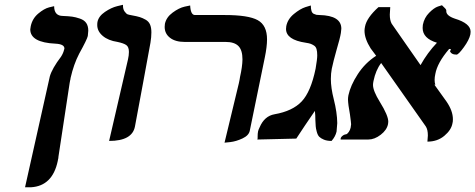

<svg xmlns="http://www.w3.org/2000/svg" viewBox="-20 -585 1993 805"><path d="M85 200.2 189 -265.1Q198.7 -298.3 235.8 -347.2Q245.6 -362.3 249 -377.9Q250 -378.9 250 -381.8Q250 -399.9 212.9 -401.9Q106.9 -406.7 106.9 -461.9Q106.9 -464.8 108.9 -475.1Q115.7 -507.3 140.4 -528.1Q165 -548.8 186 -554.2L207 -559.1Q207 -518.1 244.1 -518.1Q269 -517.1 283 -515.1Q296.9 -513.2 314.9 -507.1Q333 -501 341.6 -488.5Q350.1 -476.1 350.1 -456.1Q350.1 -450.2 348.1 -434.1Q345.2 -419.9 312 -359.9Q289.1 -315.9 275.9 -257.8Q275.9 -253.9 273.9 -247.1Q272 -240.2 272 -236.8L225.1 71.8Q225.1 74.7 224.6 77.9Q224.1 81.1 223.1 84.5Q222.2 87.9 222.2 89.8Q200.2 194.8 109.9 200.2Z M437.5 5.9 516.6 -335.9Q520.5 -353 520.5 -367.2Q520.5 -388.2 509.5 -396Q498.5 -403.8 472.7 -409.2Q433.6 -415 410.6 -434.6Q387.7 -454.1 387.7 -480Q387.7 -488.8 388.7 -493.2Q393.6 -517.1 420.2 -535.2Q446.8 -553.2 471.2 -559.1L495.6 -564.9V-561Q495.6 -545.9 502.7 -536.4Q509.8 -526.9 515.1 -524.9Q520.5 -522.9 531.7 -521Q553.7 -517.1 565.7 -513.4Q577.6 -509.8 590.6 -502.4Q603.5 -495.1 609.1 -482.2Q614.7 -469.2 614.7 -449.2Q614.7 -429.2 610.8 -405.8Q601.1 -351.6 579.3 -234.4Q557.6 -117.2 545.9 -55.2Q534.7 5.9 437.5 5.9Z M921.4 13.2 981.4 -235.8Q985.4 -253.9 986.3 -262.2Q996.1 -305.2 996.6 -335.9Q996.6 -375 979.5 -392.1Q962.4 -409.2 926.3 -409.2H754.4Q715.3 -409.2 692.9 -426.5Q670.4 -443.8 670.4 -472.2Q670.4 -480 671.4 -484.9Q677.2 -512.7 703.9 -532.2Q730.5 -551.8 753.9 -557.1L777.3 -562Q779.3 -522 797.4 -522H922.4Q1021.5 -522 1060.5 -500.5Q1099.6 -479 1099.6 -419.9Q1099.6 -389.2 1090.3 -344.2L1027.3 -37.1Q1023.4 -17.1 996.8 -4.6Q970.2 7.8 945.8 10.7Z M1371.1 -296.9Q1367.2 -276.9 1367.2 -253.9Q1367.2 -216.8 1379.4 -168.9Q1393.6 -112.8 1394 -68.8Q1394 -68.8 1391.1 -33.2Q1386.2 -12.2 1370.1 5.9Q1351.1 5.9 1338.1 0.5Q1325.2 -4.9 1318.6 -11.5Q1312 -18.1 1308.1 -32.5Q1304.2 -46.9 1303.7 -55.4Q1303.2 -64 1302.2 -83Q1302.2 -88.9 1301.8 -101.3Q1301.3 -113.8 1300.3 -120.1Q1256.3 -56.2 1222.2 -3.9L1059.1 0Q1061 -6.8 1060.1 -9.8Q1060.1 -25.9 1062 -34.2Q1063 -40 1068.4 -50.8Q1088.4 -98.6 1131.3 -106Q1206.5 -119.1 1244.9 -159.7Q1283.2 -200.2 1303.2 -296.9Q1310.1 -336.9 1310.1 -353Q1310.1 -369.1 1307.1 -379.2Q1304.2 -389.2 1296.6 -394Q1289.1 -398.9 1282.2 -401.4Q1275.4 -403.8 1262.2 -405.8Q1179.2 -418 1179.2 -463.9Q1179.2 -464.8 1179.7 -469Q1180.2 -473.1 1180.2 -475.1Q1186 -504.9 1212.2 -526.4Q1238.3 -547.9 1260.7 -555.2L1283.2 -562Q1283.2 -547.9 1286.1 -538.8Q1289.1 -529.8 1295.7 -526.9Q1302.2 -523.9 1306.6 -522.9Q1311 -522 1319.3 -522Q1411.1 -520 1411.1 -464.8Q1411.1 -460.9 1409.2 -446.8Q1406.2 -426.8 1390.1 -372.1Q1377.9 -329.1 1371.1 -296.9Z M1952.1 -440.9Q1947.3 -418 1924.8 -387Q1902.3 -356 1894 -356Q1871.1 -356 1866.2 -372.1H1867.2Q1876 -378.9 1863.3 -379.9Q1813.5 -321.8 1805.2 -274.9Q1802.2 -261.7 1802.2 -249.8Q1802.2 -237.8 1805.2 -230H1801.3Q1818.4 -207 1852.1 -159.2Q1878.9 -120.1 1878.9 -85Q1878.9 -73.7 1877 -67.9Q1872.1 -40 1843 -15.6Q1814 8.8 1772 8.8Q1773.9 -9.3 1773.9 -17.1Q1773.9 -42 1765.1 -55.2Q1731.9 -102.1 1671.6 -188Q1611.3 -273.9 1578.1 -320.8Q1555.2 -291 1545.9 -245.1Q1543.9 -235.4 1543.9 -229Q1543.9 -204.1 1572.3 -158.2Q1608.4 -100.1 1607.9 -74.2Q1607.9 -68.4 1606.9 -64.9Q1602.1 -40 1576.2 -20Q1550.3 0 1523.9 0H1408.2V-2.9Q1408.2 -8.8 1415.3 -14.9Q1422.4 -21 1431.2 -22Q1436 -22.9 1442.1 -31.5Q1448.2 -40 1450.2 -50Q1452.1 -60.1 1452.1 -64Q1452.1 -69.8 1447.3 -105Q1439.5 -147 1439 -168Q1439 -175.8 1440.9 -186Q1449.7 -227.1 1480 -273.9Q1510.3 -320.8 1557.1 -351.1Q1553.2 -356 1545.7 -366.5Q1538.1 -377 1534.2 -381.8Q1508.3 -422.9 1508.3 -456.1Q1508.3 -462.9 1510.3 -473.1Q1517.1 -510.3 1566.9 -555.2H1616.2Q1614.3 -533.2 1614.3 -523.9Q1614.3 -500 1622.1 -485.8Q1643.1 -455.1 1684.6 -396Q1726.1 -336.9 1743.2 -312Q1772 -363.8 1812 -405.8Q1752 -423.8 1752 -467.8Q1752 -476.6 1752.9 -481Q1758.8 -510.7 1779.1 -531.2Q1799.3 -551.8 1815.9 -557.6L1833 -563Q1851.1 -546.9 1851.1 -542V-538.1Q1851.1 -519 1887.2 -506.8Q1953.1 -486.8 1953.1 -452.1Q1953.1 -450.2 1952.6 -446.5Q1952.1 -442.9 1952.1 -440.9Z"/></svg>

Font: Linux Libertine
Style: Semibold Italic
Weight: 600
Italic angle: -11.5°
Designer: Philipp H. Poll
Foundry: Philipp H. Poll
Version: Version 5.1.2 ; ttfautohint (v0.9)